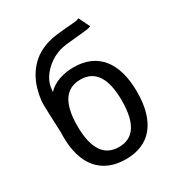

<svg xmlns="http://www.w3.org/2000/svg" viewBox="-185 -902 971 1041"><g transform="rotate(-30 301.0 -381.5)"><path d="M301.3 14.2Q244.6 14.2 200.9 -4.2Q157.2 -22.5 127.4 -57.6Q97.7 -92.8 82.3 -143.8Q66.9 -194.8 66.9 -259.8Q66.9 -273.4 67.1 -279.1Q67.4 -284.7 67.4 -290Q67.4 -292.5 67.4 -295.7Q67.4 -298.8 66.9 -303.2L63.5 -384.8Q62.5 -412.1 61.8 -433.8Q61 -455.6 61 -465.8Q61 -472.7 61.3 -479.5Q61.5 -486.3 62 -490.2Q65.9 -524.9 76.2 -560.3Q86.4 -595.7 104.5 -627.4Q122.6 -659.2 149.7 -686Q176.8 -712.9 214.8 -731Q256.8 -751 307.1 -757.6Q357.4 -764.2 416.5 -768.1Q429.2 -769 438 -770.3Q446.8 -771.5 458.5 -776.9L492.7 -707.5Q483.4 -703.6 472.9 -701.7Q462.4 -699.7 450.7 -698.7L333.5 -687Q312 -684.6 291.5 -678.7Q271 -672.9 249.5 -661.6Q227.5 -649.9 209 -634.3Q190.4 -618.7 176.5 -601.1Q162.6 -583.5 154.1 -565.2Q145.5 -546.9 143.1 -529.3L139.2 -500Q169.9 -531.7 212.6 -545.9Q255.4 -560.1 302.7 -560.1Q358.9 -560.1 402.1 -541.5Q445.3 -522.9 474.9 -486.6Q504.4 -450.2 519.8 -396.5Q535.2 -342.8 535.2 -272.5Q535.2 -202.6 519.8 -149.2Q504.4 -95.7 474.9 -59.3Q445.3 -22.9 401.6 -4.4Q357.9 14.2 301.3 14.2ZM301.8 -62Q439.9 -62 439.9 -272.9Q439.9 -483.9 301.3 -483.9Q162.1 -483.9 162.1 -273.9Q162.1 -168.9 196.8 -115.5Q231.4 -62 301.8 -62Z"/></g></svg>

Font: Hack
Style: Regular
Weight: 400
Monospace: yes
Designer: Christopher Simpkins
Foundry: Christopher Simpkins
Version: Version 2.019; ttfautohint (v1.4.1) -l 4 -r 80 -G 350 -x 0 -